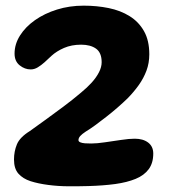

<svg xmlns="http://www.w3.org/2000/svg" viewBox="-20 -636 600 679"><path d="M150.5 18Q115.5 13.5 88.2 4.8Q61 -4 45.2 -21.8Q29.5 -39.5 29.5 -72Q29.5 -100.5 39.8 -125.5Q50 -150.5 85.5 -172.5Q108.5 -189 139 -211Q169.5 -233 203 -258Q236.5 -283 266 -308Q288 -326 304.5 -344.2Q321 -362.5 330.2 -380.8Q339.5 -399 339.5 -416Q339.5 -449.5 319.8 -463.8Q300 -478 267 -478Q233 -478 206.5 -466.5Q180 -455 162 -438.5Q150 -427 137.8 -416Q125.5 -405 113.5 -397.8Q101.5 -390.5 88.5 -390.5Q67.5 -390.5 49.5 -405Q31.5 -419.5 31.5 -446.5Q31.5 -480 50.8 -510.5Q70 -541 103.8 -564.8Q137.5 -588.5 181.5 -602.2Q225.5 -616 276 -616Q322.5 -616 364.2 -607.5Q406 -599 438.2 -579Q470.5 -559 489.2 -526Q508 -493 508 -444Q508 -413 498 -386.2Q488 -359.5 471 -335.5Q454 -311.5 431 -288Q415 -272.5 395.5 -255.5Q376 -238.5 355.8 -222.8Q335.5 -207 316.8 -193.2Q298 -179.5 283 -170.5Q270 -162 263.8 -155Q257.5 -148 257.5 -140.5Q257.5 -135.5 263.8 -132.8Q270 -130 280.5 -129.2Q291 -128.5 302.5 -128.5Q322.5 -128.5 351.2 -132.8Q380 -137 408.5 -141.2Q437 -145.5 456.5 -145.5Q486 -145.5 504 -131.8Q522 -118 522 -93Q522 -59.5 506 -37.8Q490 -16 459.8 -3.5Q429.5 9 387.5 14.8Q345.5 20.5 293 22Q258.5 23 221.2 22.8Q184 22.5 150.5 18Z"/></svg>

Font: Gluten SemiBold
Style: Regular
Weight: 600
Designer: Tyler Finck
Foundry: Etcetera Type Company
Version: Version 1.300